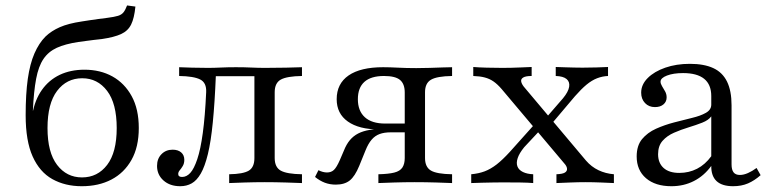

<svg xmlns="http://www.w3.org/2000/svg" viewBox="-20 -655 2750 687"><path d="M272.6 11.3Q212.9 11.3 167.3 -14.1Q121.8 -39.5 96.8 -95.2Q71.8 -150.8 71.8 -242.7Q71.8 -318.5 79.4 -372.6Q87.1 -426.6 103.2 -463.7Q119.4 -500.8 142.7 -524.2Q163.7 -544.4 194 -557.7Q224.2 -571 272.6 -578.2Q286.3 -580.6 301.6 -582.7Q316.9 -584.7 332.7 -587.1Q348.4 -589.5 363.7 -591.1Q389.5 -594.4 402.4 -598.4Q415.3 -602.4 422.2 -611.3Q429 -620.2 434.7 -635.5L464.5 -631.5Q460.5 -590.3 449.2 -567.3Q437.9 -544.4 413.3 -533.1Q388.7 -521.8 344.4 -515.3Q329.8 -513.7 315.7 -512.1Q301.6 -510.5 287.9 -508.5Q274.2 -506.5 260.5 -504.8Q212.9 -497.6 183.1 -483.9Q153.2 -470.2 135.5 -444Q117.7 -417.7 109.3 -373Q100.8 -328.2 97.6 -258.9H106.5L96 -247.6Q104.8 -297.6 129.8 -333.1Q154.8 -368.5 193.5 -387.1Q232.3 -405.6 282.3 -405.6Q338.7 -405.6 382.3 -381.5Q425.8 -357.3 451.2 -310.9Q476.6 -264.5 476.6 -196.8Q476.6 -129 450.4 -82.7Q424.2 -36.3 378.6 -12.5Q333.1 11.3 272.6 11.3ZM273.4 -20.2Q329 -20.2 363.3 -64.9Q397.6 -109.7 397.6 -196.8Q397.6 -284.7 363.3 -329.8Q329 -375 274.2 -375Q218.5 -375 184.3 -329.8Q150 -284.7 150 -196.8Q150 -109.7 184.3 -64.9Q218.5 -20.2 273.4 -20.2Z M625 11.3Q587.9 11.3 564.9 -9.3Q541.9 -29.8 541.9 -61.3Q541.9 -87.1 557.7 -103.2Q573.4 -119.4 597.6 -119.4Q616.9 -119.4 628.2 -109.7Q639.5 -100 639.5 -83.1Q639.5 -70.2 633.9 -60.9Q628.2 -51.6 623 -45.6Q617.7 -39.5 617.7 -32.3Q617.7 -21.8 631.5 -21.8Q647.6 -21.8 660.9 -36.3Q674.2 -50.8 685.9 -85.5Q697.6 -120.2 705.6 -179Q713.7 -237.9 717.7 -325Q719.4 -358.9 696.4 -370.6Q673.4 -382.3 621 -383.1V-414.5Q638.7 -413.7 667.3 -412.9Q696 -412.1 724.2 -412.1Q745.2 -412.1 769.8 -413.3Q794.4 -414.5 824.2 -414.5Q854.8 -414.5 879.4 -413.3Q904 -412.1 928.2 -412.1Q965.3 -412.1 1003.2 -412.9Q1041.1 -413.7 1060.5 -414.5V-383.1Q1006.5 -382.3 984.7 -370.2Q962.9 -358.1 962.9 -325V-89.5Q962.9 -56.5 984.7 -44.4Q1006.5 -32.3 1060.5 -31.5V0Q1041.1 -0.8 1002.8 -2Q964.5 -3.2 927.4 -3.2Q891.9 -3.2 855.2 -2Q818.5 -0.8 800 0V-31.5Q850 -32.3 870.2 -44.4Q890.3 -56.5 890.3 -89.5V-385.5L893.5 -382.3H747.6L752.4 -385.5Q748.4 -287.1 741.5 -217.7Q734.7 -148.4 723.8 -103.6Q712.9 -58.9 698.4 -33.9Q683.9 -8.9 665.7 1.2Q647.6 11.3 625 11.3Z M1333.9 0V-31.5Q1370.2 -32.3 1390.7 -37.5Q1411.3 -42.7 1419.8 -55.6Q1428.2 -68.5 1428.2 -89.5V-324.2Q1428.2 -354.8 1411.3 -369Q1394.4 -383.1 1354 -383.1Q1307.3 -383.1 1283.9 -362.1Q1260.5 -341.1 1260.5 -300Q1260.5 -258.1 1285.5 -235.5Q1310.5 -212.9 1358.1 -212.9H1461.3V-191.9H1336.3Q1264.5 -191.9 1224.6 -220.2Q1184.7 -248.4 1184.7 -300Q1184.7 -355.6 1227.4 -385.1Q1270.2 -414.5 1350.8 -414.5Q1373.4 -414.5 1404 -412.9Q1434.7 -411.3 1469.4 -411.3Q1492.7 -411.3 1517.7 -412.1Q1542.7 -412.9 1564.1 -413.7Q1585.5 -414.5 1597.6 -414.5V-383.1Q1543.5 -382.3 1522.2 -369.8Q1500.8 -357.3 1500.8 -325V-89.5Q1500.8 -57.3 1521.8 -44.8Q1542.7 -32.3 1597.6 -31.5V0Q1579 -0.8 1541.1 -2Q1503.2 -3.2 1463.7 -3.2Q1427.4 -3.2 1390.3 -2Q1353.2 -0.8 1333.9 0ZM1181.5 5.6Q1160.5 5.6 1142.3 -1.2Q1124.2 -8.1 1107.3 -21.8L1119.4 -46Q1135.5 -37.9 1150 -37.9Q1165.3 -37.9 1175 -47.2Q1184.7 -56.5 1196 -82.3L1210.5 -116.1Q1219.4 -138.7 1231.9 -153.6Q1244.4 -168.5 1261.7 -177.4Q1279 -186.3 1303.2 -190.3Q1327.4 -194.4 1359.7 -194.4H1448.4V-181.5H1378.2Q1354.8 -181.5 1338.3 -175.4Q1321.8 -169.4 1309.7 -155.2Q1297.6 -141.1 1287.9 -116.9L1265.3 -61.3Q1250 -24.2 1231.5 -9.3Q1212.9 5.6 1181.5 5.6Z M1971 0V-31.5Q1992.7 -32.3 2001.2 -37.5Q2009.7 -42.7 2008.9 -51.6Q2008.1 -60.5 1999.2 -70.2L1775 -336.3Q1759.7 -354 1745.6 -363.7Q1731.5 -373.4 1714.5 -377.8Q1697.6 -382.3 1673.4 -383.1V-415.3Q1691.9 -413.7 1721.4 -412.9Q1750.8 -412.1 1777.4 -412.1Q1793.5 -412.1 1809.7 -412.5Q1825.8 -412.9 1844 -413.7Q1862.1 -414.5 1882.3 -415.3V-383.1Q1861.3 -383.1 1852.4 -377.8Q1843.5 -372.6 1844.8 -364.1Q1846 -355.6 1854 -345.2L2076.6 -80.6Q2096 -58.1 2121.4 -46Q2146.8 -33.9 2176.6 -31.5V0Q2158.9 -0.8 2130.2 -2Q2101.6 -3.2 2075 -3.2Q2049.2 -3.2 2020.6 -2Q1991.9 -0.8 1971 0ZM1666.1 0V-31.5Q1692.7 -33.9 1714.1 -41.9Q1735.5 -50 1756.9 -66.5Q1778.2 -83.1 1804 -111.3L1900.8 -219.4L1922.6 -200L1855.6 -128.2Q1837.9 -106.5 1832.3 -89.1Q1826.6 -71.8 1831.5 -59.3Q1836.3 -46.8 1851.2 -39.5Q1866.1 -32.3 1887.9 -31.5V0Q1870.2 -1.6 1841.9 -2Q1813.7 -2.4 1779 -2.4Q1762.1 -2.4 1742.7 -2Q1723.4 -1.6 1704 -1.2Q1684.7 -0.8 1666.1 0ZM1948.4 -205.6 1926.6 -225 1994.4 -303.2Q2013.7 -326.6 2016.5 -344.4Q2019.4 -362.1 2007.3 -372.2Q1995.2 -382.3 1968.5 -383.1V-415.3Q1989.5 -414.5 2004.8 -414.1Q2020.2 -413.7 2034.3 -413.3Q2048.4 -412.9 2064.5 -412.9Q2091.1 -412.9 2114.5 -413.7Q2137.9 -414.5 2155.6 -415.3V-383.1Q2135.5 -382.3 2116.5 -375Q2097.6 -367.7 2078.6 -352Q2059.7 -336.3 2037.1 -310.5Z M2382.3 11.3Q2325 11.3 2291.5 -17.3Q2258.1 -46 2258.1 -95.2Q2258.1 -133.9 2277.4 -157.3Q2296.8 -180.6 2327.4 -194.4Q2358.1 -208.1 2391.9 -216.9Q2425.8 -225.8 2456 -233.1Q2486.3 -240.3 2505.6 -251.2Q2525 -262.1 2525 -280.6V-311.3Q2525 -352.4 2499.6 -373Q2474.2 -393.5 2424.2 -393.5Q2389.5 -393.5 2366.5 -384.7Q2343.5 -375.8 2343.5 -362.9Q2343.5 -355.6 2348.8 -346.8Q2354 -337.9 2359.7 -328.2Q2365.3 -318.5 2365.3 -306.5Q2365.3 -291.1 2354 -281.5Q2342.7 -271.8 2323.4 -271.8Q2301.6 -271.8 2287.9 -286.3Q2274.2 -300.8 2274.2 -323.4Q2274.2 -352.4 2297.6 -375.8Q2321 -399.2 2360.5 -412.9Q2400 -426.6 2448.4 -426.6Q2499.2 -426.6 2532.3 -411.3Q2565.3 -396 2581.5 -362.9Q2597.6 -329.8 2597.6 -278.2V-66.9Q2597.6 -47.6 2604.8 -38.3Q2612.1 -29 2627.4 -29Q2641.1 -29 2656.5 -35.9Q2671.8 -42.7 2687.1 -54L2701.6 -28.2Q2679.8 -8.9 2656.5 1.2Q2633.1 11.3 2603.2 11.3Q2524.2 11.3 2525 -61.3Q2499.2 -25.8 2462.9 -7.3Q2426.6 11.3 2382.3 11.3ZM2410.5 -36.3Q2445.2 -36.3 2474.2 -51.2Q2503.2 -66.1 2525 -96V-238.7Q2515.3 -225 2492.7 -216.1Q2470.2 -207.3 2443.5 -199.2Q2416.9 -191.1 2391.9 -180.2Q2366.9 -169.4 2350.8 -151.2Q2334.7 -133.1 2334.7 -103.2Q2334.7 -71.8 2354.4 -54Q2374.2 -36.3 2410.5 -36.3Z"/></svg>

Font: Playfair 12pt Light
Style: Regular
Weight: 300
Designer: Claus Eggers Sørensen
Foundry: Claus Eggers Sørensen
Version: Version 2.000;gftools[0.9.28]